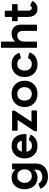

<svg xmlns="http://www.w3.org/2000/svg" viewBox="1468 -2258 1018 3993"><g transform="rotate(-90 1976.5 -261.0)"><path d="M299 228Q216 228 149.5 190.5Q83 153 52 79L51 73Q51 66 59 63Q146 31 149 31Q156 31 160 39Q199 110 295 110Q335 110 368.5 97.5Q402 85 422.5 57.5Q443 30 443 -16V-63Q382 10 280 10Q169 10 103.5 -65Q38 -140 38 -259Q38 -378 103.5 -453Q169 -528 280 -528Q388 -528 449 -447L452 -505Q452 -518 464 -518H560Q572 -518 573 -505V-29Q573 95 497 161.5Q421 228 299 228ZM312 -108Q374 -108 413 -150Q452 -192 452 -259Q452 -326 413 -368Q374 -410 312 -410Q250 -410 211 -368Q172 -326 172 -259Q172 -192 211 -150Q250 -108 312 -108Z M941 10Q819 10 749 -65.5Q679 -141 679 -259Q679 -377 749 -452.5Q819 -528 941 -528Q1060 -528 1125 -448Q1186 -371 1186 -244V-232Q1184 -219 1172 -219H817Q839 -105 942 -105Q1022 -105 1056 -164Q1060 -171 1067 -171Q1070 -171 1162 -139Q1171 -136 1171 -129Q1171 -126 1169 -122Q1134 -54 1073.5 -22Q1013 10 941 10ZM1047 -316Q1024 -413 940 -413Q849 -413 819 -316Z M1664 0H1258Q1246 0 1245 -13V-44Q1245 -53 1250 -60L1478 -403H1268Q1256 -403 1255 -416V-505Q1255 -517 1268 -518H1660Q1672 -518 1673 -505V-475Q1673 -466 1668 -459L1441 -115H1664Q1676 -115 1677 -102V-13Q1677 -1 1664 0Z M2021 10Q1897 10 1822 -65.5Q1747 -141 1747 -259Q1747 -377 1822 -452.5Q1897 -528 2021 -528Q2146 -528 2220.5 -452.5Q2295 -377 2295 -259Q2295 -141 2220.5 -65.5Q2146 10 2021 10ZM2021 -108Q2083 -108 2122 -150Q2161 -192 2161 -259Q2161 -326 2122 -368Q2083 -410 2021 -410Q1959 -410 1920 -368Q1881 -326 1881 -259Q1881 -192 1920 -150Q1959 -108 2021 -108Z M2637 10Q2514 10 2442.5 -65Q2371 -140 2371 -259Q2371 -378 2443 -453Q2515 -528 2636 -528Q2814 -528 2871 -378L2872 -372Q2872 -364 2862 -361L2772 -335Q2764 -335 2759 -344Q2725 -410 2644 -410Q2574 -410 2539.5 -365.5Q2505 -321 2505 -259Q2505 -198 2539.5 -153Q2574 -108 2644 -108Q2725 -108 2760 -177Q2765 -186 2773 -186L2872 -162Q2881 -160 2881 -152L2880 -146Q2849 -66 2786 -28Q2723 10 2637 10Z M3448 0H3344Q3332 0 3331 -13V-284Q3331 -410 3236 -410Q3185 -410 3147 -374Q3109 -338 3109 -264V-13Q3109 -1 3096 0H2992Q2980 0 2979 -13V-737Q2979 -749 2992 -750H3096Q3108 -750 3109 -737V-454Q3139 -491 3182 -509.5Q3225 -528 3272 -528Q3362 -528 3411.5 -477Q3461 -426 3461 -337V-13Q3461 -1 3448 0Z M3795 10Q3711 10 3666 -42.5Q3621 -95 3621 -200V-402H3545Q3533 -402 3532 -415V-505Q3532 -517 3545 -518H3621V-657Q3621 -669 3634 -670H3738Q3750 -670 3751 -657V-518H3874Q3886 -518 3887 -505V-415Q3887 -403 3874 -402H3751V-192Q3751 -108 3809 -108Q3835 -108 3848 -133Q3852 -141 3859 -141Q3863 -141 3944 -104Q3952 -100 3952 -94Q3952 -89 3948 -83Q3920 -33 3879.5 -11.5Q3839 10 3795 10Z"/></g></svg>

Font: YamahaIndonesia935. App
Style: Bold
Weight: 700
Designer: Dalton Maag Ltd
Foundry: Dalton Maag Ltd
Version: Version 1.002; January 01, 2024; Regular/Italic